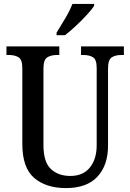

<svg xmlns="http://www.w3.org/2000/svg" viewBox="-20 -951 666 981"><path d="M317 10Q215 10 154.5 -42Q94 -94 94 -216V-604Q94 -647 74.5 -658.5Q55 -670 27 -670H13V-714H283V-670H270Q241 -670 221.5 -658Q202 -646 202 -600V-210Q202 -123 240 -87.5Q278 -52 339 -52Q405 -52 439.5 -95.5Q474 -139 474 -209V-604Q474 -647 455 -658.5Q436 -670 407 -670H394V-714H613V-670H599Q570 -670 551 -658Q532 -646 532 -600V-207Q532 -107 478 -48.5Q424 10 317 10ZM269 -784Q290 -818 313.5 -857.5Q337 -897 350 -931H461V-921Q450 -904 424.5 -876Q399 -848 368.5 -819.5Q338 -791 312 -771H269Z"/></svg>

Font: Noto Serif Lao Condensed Medium
Style: Regular
Weight: 500
Width: 3
Designer: Monotype Design Team
Foundry: Monotype Imaging Inc.
Version: Version 2.003; ttfautohint (v1.8.4.7-5d5b)